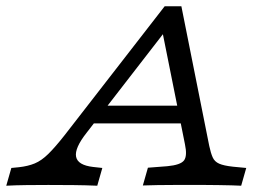

<svg xmlns="http://www.w3.org/2000/svg" viewBox="-78 -591 830 611"><path d="M197.6 -168.5Q158.9 -119.4 164.1 -92.3Q169.4 -65.3 218.5 -59.7L247.6 -56.5L231.5 0Q195.2 -1.6 155.6 -2Q116.1 -2.4 75.8 -2.4Q41.1 -2.4 6.5 -2Q-28.2 -1.6 -58.1 0L-41.9 -56.5L-17.7 -58.9Q11.3 -62.1 32.7 -71Q54 -79.8 75.8 -101.2Q97.6 -122.6 127.4 -160.5L446 -571H499.2L587.9 -126.6Q592.7 -104 598.8 -90.3Q604.8 -76.6 619.4 -70.2Q633.9 -63.7 663.7 -60.5L705.6 -56.5L689.5 0Q678.2 -0.8 658.5 -1.2Q638.7 -1.6 616.9 -2Q595.2 -2.4 575.8 -2.4H572.6Q550.8 -2.4 525.8 -2.4Q500.8 -2.4 475 -2.4Q449.2 -2.4 424.2 -2Q399.2 -1.6 376.6 -0.8L392.7 -57.3L454.8 -62.1Q496.8 -66.1 507.7 -80.6Q518.5 -95.2 510.5 -132.3L436.3 -502.4L460.5 -508.1ZM200 -198.4 242.7 -254.8H509.7L516.9 -198.4Z"/></svg>

Font: Playfair 5pt SemiExpanded Light
Style: Italic
Weight: 300
Width: 6
Italic angle: -15.6°
Designer: Claus Eggers Sørensen
Foundry: Claus Eggers Sørensen
Version: Version 2.203